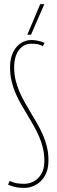

<svg xmlns="http://www.w3.org/2000/svg" viewBox="-20 -905 278 935"><path d="M197 -696 189 -680Q183 -683 177 -685.5Q171 -688 164.5 -689.5Q158 -691 150 -691.5Q142 -692 132 -692Q95 -692 72 -661Q49 -630 49 -577Q49 -544 56 -515Q63 -486 74.5 -459Q86 -432 100.5 -407Q115 -382 130 -356Q146 -330 161 -303.5Q176 -277 188.5 -249Q201 -221 208.5 -190Q216 -159 216 -124Q216 -78 198.5 -48.5Q181 -19 154 -4.5Q127 10 99 10Q87 10 75.5 9Q64 8 53 5.5Q42 3 33.5 0Q25 -3 19 -6L27 -24Q36 -20 44.5 -17Q53 -14 62 -12.5Q71 -11 80 -10.5Q89 -10 99 -10Q122 -10 144 -21.5Q166 -33 181 -57.5Q196 -82 196 -121Q196 -154 189 -184Q182 -214 170 -241Q158 -268 143 -294.5Q128 -321 113 -346Q97 -372 82 -398.5Q67 -425 55 -453Q43 -481 36 -512Q29 -543 29 -577Q29 -609 37 -633.5Q45 -658 59.5 -675Q74 -692 92.5 -701Q111 -710 132 -710Q146 -710 157.5 -708Q169 -706 179 -703Q189 -700 197 -696ZM113 -736 176 -885H196L131 -736Z"/></svg>

Font: Georama ExtraCondensed Thin
Style: Regular
Weight: 100
Width: 2
Designer: Jean-Baptiste Levee
Foundry: Production Type
Version: Version 1.001